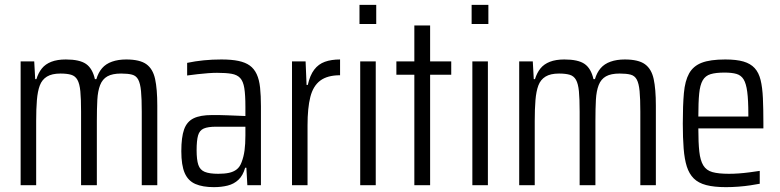

<svg xmlns="http://www.w3.org/2000/svg" viewBox="-20 -763 3213 791"><path d="M65 0V-510H121L125 -437H130Q138 -463 152.5 -481Q167 -499 191.5 -508.5Q216 -518 251 -518Q308 -518 334.5 -499.5Q361 -481 371 -437H377Q385 -464 400.5 -482Q416 -500 441.5 -509Q467 -518 500 -518Q556 -518 583 -498.5Q610 -479 619 -437.5Q628 -396 628 -328V0H564V-303Q564 -356 561 -387.5Q558 -419 549.5 -435Q541 -451 524 -455.5Q507 -460 479 -460Q443 -460 422.5 -448.5Q402 -437 392.5 -412.5Q383 -388 381 -352Q379 -316 379 -265V0H314V-303Q314 -356 311 -387Q308 -418 299 -434Q290 -450 273 -455Q256 -460 229 -460Q194 -460 173.5 -447.5Q153 -435 144 -411Q135 -387 132 -350.5Q129 -314 129 -265V0Z M861 8Q815 8 785 -5Q755 -18 741 -50Q727 -82 727 -140Q727 -198 738.5 -230Q750 -262 777.5 -275.5Q805 -289 853 -289Q865 -289 881.5 -289Q898 -289 916.5 -288Q935 -287 954 -286.5Q973 -286 991 -285V-323Q991 -372 986.5 -400Q982 -428 969.5 -441.5Q957 -455 934 -459Q911 -463 874 -463Q858 -463 837.5 -461.5Q817 -460 795 -457.5Q773 -455 751 -452V-504Q784 -511 819 -514.5Q854 -518 892 -518Q934 -518 962.5 -512Q991 -506 1009 -493Q1027 -480 1037.5 -457.5Q1048 -435 1051.5 -402Q1055 -369 1055 -325V0H999L995 -72H990Q981 -40 962.5 -22.5Q944 -5 918 1.5Q892 8 861 8ZM879 -47Q905 -47 923.5 -51Q942 -55 955 -65Q968 -75 975 -94Q984 -117 987.5 -143.5Q991 -170 991 -205V-241H870Q837 -241 819.5 -233.5Q802 -226 796 -205Q790 -184 790 -144Q790 -105 797 -84Q804 -63 823.5 -55Q843 -47 879 -47Z M1183 0V-510H1239L1243 -413H1248Q1257 -453 1274.5 -476Q1292 -499 1318.5 -508.5Q1345 -518 1381 -518V-453Q1329 -453 1299.5 -431Q1270 -409 1258.5 -363.5Q1247 -318 1247 -247V0Z M1461 -664V-743H1530V-664ZM1464 0V-510H1528V0Z M1687 0V-455H1613V-510H1687V-658H1752V-510H1839V-455H1752V0Z M1923 -664V-743H1992V-664ZM1926 0V-510H1990V0Z M2119 0V-510H2175L2179 -437H2184Q2192 -463 2206.5 -481Q2221 -499 2245.5 -508.5Q2270 -518 2305 -518Q2362 -518 2388.5 -499.5Q2415 -481 2425 -437H2431Q2439 -464 2454.5 -482Q2470 -500 2495.5 -509Q2521 -518 2554 -518Q2610 -518 2637 -498.5Q2664 -479 2673 -437.5Q2682 -396 2682 -328V0H2618V-303Q2618 -356 2615 -387.5Q2612 -419 2603.5 -435Q2595 -451 2578 -455.5Q2561 -460 2533 -460Q2497 -460 2476.5 -448.5Q2456 -437 2446.5 -412.5Q2437 -388 2435 -352Q2433 -316 2433 -265V0H2368V-303Q2368 -356 2365 -387Q2362 -418 2353 -434Q2344 -450 2327 -455Q2310 -460 2283 -460Q2248 -460 2227.5 -447.5Q2207 -435 2198 -411Q2189 -387 2186 -350.5Q2183 -314 2183 -265V0Z M2971 8Q2922 8 2889.5 -0.5Q2857 -9 2838 -28Q2819 -47 2809.5 -77Q2800 -107 2796.5 -151Q2793 -195 2793 -254Q2793 -329 2797.5 -379.5Q2802 -430 2819 -460.5Q2836 -491 2871 -504.5Q2906 -518 2968 -518Q3014 -518 3043 -509.5Q3072 -501 3089 -482.5Q3106 -464 3113.5 -433.5Q3121 -403 3123 -358.5Q3125 -314 3125 -256V-234H2857Q2857 -175 2861 -138.5Q2865 -102 2877.5 -81.5Q2890 -61 2915 -54Q2940 -47 2983 -47Q3002 -47 3023.5 -48.5Q3045 -50 3067.5 -53Q3090 -56 3110 -59V-6Q3095 -3 3071.5 0.5Q3048 4 3022 6Q2996 8 2971 8ZM3063 -262V-292Q3063 -350 3058.5 -384.5Q3054 -419 3043.5 -436Q3033 -453 3014 -458.5Q2995 -464 2965 -464Q2929 -464 2907.5 -457.5Q2886 -451 2875 -432Q2864 -413 2860.5 -377.5Q2857 -342 2857 -283H3082Z"/></svg>

Font: Saira Condensed
Style: Regular
Weight: 400
Width: 3
Designer: Hector Gatti with collaboration of the Omnibus-Type team
Foundry: Omnibus-Type
Version: Version 1.101